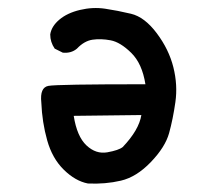

<svg xmlns="http://www.w3.org/2000/svg" viewBox="-20 -457 540 474"><path d="M197 -4Q166 -10 137.5 -38Q109 -66 96.5 -110.5Q84 -155 82 -204Q78 -241 99.5 -245Q121 -249 339 -249Q331 -300 304 -326.5Q277 -353 253 -357.5Q229 -362 208.5 -359Q188 -356 170 -337Q156 -325 135 -327L115 -337Q104 -353 104 -372Q107 -392 126.5 -408.5Q146 -425 177.5 -432.5Q209 -440 239.5 -435.5Q270 -431 303.5 -423Q337 -415 367 -375Q397 -335 408 -291Q419 -247 413 -205Q407 -163 397.5 -128.5Q388 -94 352.5 -57Q317 -20 278.5 -11Q240 -2 197 -4ZM283 -94Q323 -136 329 -173L162 -171Q170 -120 193.5 -98Q217 -76 245 -81Q273 -86 283 -94Z"/></svg>

Font: Kosefont JP
Style: Regular
Weight: 400
Designer: Nozomi Seto 瀬戸のぞみ
Version: Version 3.00;June 19, 2020